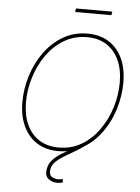

<svg xmlns="http://www.w3.org/2000/svg" viewBox="-68 -939 876 1199"><g transform="rotate(5 370.0 -339.5)"><path d="M325.2 9.8Q247.6 9.8 191.9 -25.6Q136.2 -61 106.2 -125.2Q76.2 -189.5 76.2 -275.4Q76.2 -359.9 101.8 -441.9Q127.4 -523.9 175.8 -590.6Q224.1 -657.2 292.2 -697.3Q360.4 -737.3 445.8 -737.3Q522.9 -737.3 578.6 -701.9Q634.3 -666.5 664.1 -602.5Q693.8 -538.6 693.8 -452.1Q693.8 -368.2 668.5 -285.9Q643.1 -203.6 595.2 -137Q547.4 -70.3 479.2 -30.3Q411.1 9.8 325.2 9.8ZM326.2 -12.7Q406.2 -12.7 470 -50.8Q533.7 -88.9 578.6 -152.6Q623.5 -216.3 647.5 -293.7Q671.4 -371.1 671.4 -450.2Q671.4 -530.8 644.3 -590.1Q617.2 -649.4 566.4 -682.1Q515.6 -714.8 445.3 -714.8Q364.7 -714.8 300.8 -676.8Q236.8 -638.7 191.7 -575Q146.5 -511.2 122.6 -433.6Q98.6 -356 98.6 -276.9Q98.6 -197.3 125.7 -137.7Q152.8 -78.1 203.9 -45.4Q254.9 -12.7 326.2 -12.7ZM335.9 207.5Q304.2 207.5 280.8 188.7Q257.3 169.9 264.2 127.9Q270 92.3 294.2 67.4Q318.4 42.5 354 21.2Q389.6 0 431.6 -23.7Q473.6 -47.4 515.4 -80.3Q557.1 -113.3 592.8 -161.9Q628.4 -210.4 652.1 -281.2Q675.8 -352.1 681.2 -451.7L693.8 -452.1Q689.5 -352.1 666.3 -279.5Q643.1 -207 607.9 -156Q572.8 -105 531.5 -70.1Q490.2 -35.2 449.2 -10Q408.2 15.1 373 35.4Q337.9 55.7 314.7 77.4Q291.5 99.1 286.6 127.9Q281.7 160.2 299.3 172.6Q316.9 185.1 339.4 185.1Q347.7 185.1 354.7 183.8Q361.8 182.6 368.2 180.2L372.1 201.7Q363.3 204.6 354.5 206.1Q345.7 207.5 335.9 207.5ZM586.4 -887.2 582.5 -864.7H355L358.9 -887.2Z"/></g></svg>

Font: Inter 16pt Thin
Style: Italic
Weight: 250
Italic angle: -9.3988°
Version: Version 4.001;git-66647c0bb